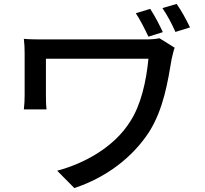

<svg xmlns="http://www.w3.org/2000/svg" viewBox="-20 -882 1040 974"><path d="M876 -862 804 -841C829 -804 851 -763 870 -720L944 -743C925 -782 900 -829 876 -862ZM742 -837 669 -815C693 -778 714 -736 733 -696L806 -719C789 -756 765 -802 742 -837ZM866 -640 789 -688C768 -683 739 -682 712 -682H214C170 -682 130 -682 101 -685C104 -661 105 -636 105 -611V-398C105 -375 104 -354 101 -327H216C213 -354 213 -383 213 -398V-584H733C722 -469 695 -349 640 -265C560 -137 410 -53 270 -16L357 72C518 19 652 -83 736 -212C810 -328 832 -472 851 -584C854 -596 861 -628 866 -640Z"/></svg>

Font: Spoqa Han Sans Neo Medium
Style: Regular
Weight: 500
Designer: [Spoqa Han Sans Neo] Dong-huui Kim ___ Younghwa Kang ___ Yujin Lee ___ [Noto Sans] Ryoko NISHIZUKA ____ (kana & ideograp
Foundry: Spoqa (http://www.spoqa-han-sans.com)
Version: Version 1.100;hotconv 1.0.109;makeotfexe 2.5.65596